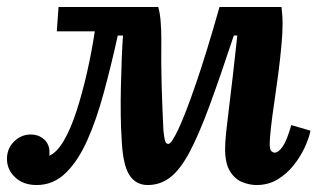

<svg xmlns="http://www.w3.org/2000/svg" viewBox="-20 -520 917 551"><path d="M85 11Q47 11 23.5 -11Q0 -33 0 -64Q0 -94 20.5 -114Q41 -134 68 -134Q91 -134 106.5 -120Q122 -106 122 -83Q122 -81 122 -78.5Q122 -76 121 -73Q143 -82 163 -116Q183 -150 199.5 -201Q216 -252 229.5 -311Q243 -370 252 -430H143L148 -500H434Q439 -484 441 -458.5Q443 -433 443 -407Q442 -339 444 -271.5Q446 -204 449 -145Q451 -126 453.5 -116.5Q456 -107 463 -107Q472 -107 492 -149.5Q512 -192 542 -279Q572 -366 610 -500H788Q790 -479 790.5 -470.5Q791 -462 791 -452Q791 -426 787.5 -388Q784 -350 778.5 -307.5Q773 -265 767 -225Q761 -185 757.5 -153.5Q754 -122 754 -107Q754 -91 758.5 -86.5Q763 -82 768 -82Q779 -82 791 -99Q803 -116 816 -161L871 -145Q867 -124 854.5 -97Q842 -70 822.5 -45.5Q803 -21 776.5 -5Q750 11 716 11Q696 11 675 2.5Q654 -6 640 -28.5Q626 -51 626 -93Q626 -112 629 -140.5Q632 -169 637 -209Q642 -249 648 -301Q654 -353 661 -418H651Q611 -297 580.5 -214.5Q550 -132 523.5 -82.5Q497 -33 468.5 -11Q440 11 404 11Q369 11 350.5 -19Q332 -49 329 -123Q327 -151 326.5 -190.5Q326 -230 327 -273Q328 -316 329.5 -354.5Q331 -393 333 -418H318Q299 -332 278 -254.5Q257 -177 230.5 -117.5Q204 -58 168.5 -23.5Q133 11 85 11Z"/></svg>

Font: Lora
Style: Bold Italic
Weight: 700
Italic angle: -3°
Designer: Olga Karpushina, Alexei Vanyashin (Cyrillic)
Foundry: Cyreal
Version: Version 3.004